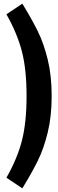

<svg xmlns="http://www.w3.org/2000/svg" viewBox="-20 -874 316 1048"><path d="M262 -350Q262 -239 240.5 -151Q219 -63 186.5 3Q154 69 102 154L15 96Q74 -7 99.5 -106Q125 -205 125 -350Q125 -495 99.5 -593.5Q74 -692 15 -796L102 -854Q154 -769 186.5 -703Q219 -637 240.5 -549Q262 -461 262 -350Z"/></svg>

Font: Fira Sans Compressed SemiBold
Style: Regular
Weight: 600
Width: 1
Designer: bBox Type GmbH & Carrois Corporate GbR & Edenspiekermann AG
Foundry: bBox Type GmbH & Carrois Corporate GbR & Edenspiekermann AG
Version: Version 4.301